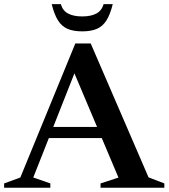

<svg xmlns="http://www.w3.org/2000/svg" viewBox="-30 -886 796 906"><path d="M171.5 -234.5V-287H509.5V-234.5ZM671 -49 745.5 -20.5V0H444.5V-20.5L529 -48L308.5 -570L333.5 -571L127 -48.5L207.5 -20.5V0H-10.5V-20.5L66 -48.5L325.5 -681H398ZM358 -808.5Q399 -808.5 424.5 -822Q450 -835.5 459 -866.5H502Q490 -817.5 472.2 -789.5Q454.5 -761.5 427 -749.8Q399.5 -738 358 -738Q316.5 -738 289 -749.8Q261.5 -761.5 243.8 -789.5Q226 -817.5 214 -866.5H257Q266 -835.5 291.5 -822Q317 -808.5 358 -808.5Z"/></svg>

Font: Newsreader 24pt SemiBold
Style: Regular
Weight: 600
Designer: Hugues Gentile
Foundry: Production Type
Version: Version 1.003